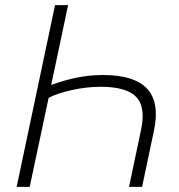

<svg xmlns="http://www.w3.org/2000/svg" viewBox="-20 -730 699 750"><path d="M96 0H45L195 -710H246L180 -398Q228 -416 279 -426.5Q330 -437 382 -437Q506 -437 555.5 -382.5Q605 -328 581 -218L535 0H484L531 -223Q550 -312 512 -351.5Q474 -391 373 -391Q319 -391 262 -378.5Q205 -366 170 -348Z"/></svg>

Font: Raleway Light
Style: Italic
Weight: 300
Italic angle: -12°
Designer: Matt McInerney, Pablo Impallari, Rodrigo Fuenzalida
Foundry: Matt McInerney, Pablo Impallari, Rodrigo Fuenzalida
Version: Version 4.026